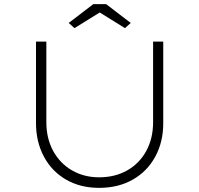

<svg xmlns="http://www.w3.org/2000/svg" viewBox="-20 -901 963 928"><path d="M459 7Q368 7 299 -33Q230 -73 192 -144.5Q154 -216 154 -306V-700H204V-311Q204 -232 237 -171.5Q270 -111 328 -77.5Q386 -44 459 -44Q536 -44 595 -77.5Q654 -111 687 -171.5Q720 -232 720 -311V-700H769V-305Q769 -215 730.5 -144Q692 -73 622 -33Q552 7 459 7ZM340 -765 312 -790 431 -881H493L612 -790L584 -765L447 -850H477Z"/></svg>

Font: Lexend Giga ExtraLight
Style: Regular
Weight: 250
Version: Version 1.007